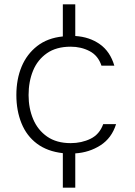

<svg xmlns="http://www.w3.org/2000/svg" viewBox="-20 -698 619 880"><path d="M268 162V4Q197 -4 149.5 -39.5Q102 -75 78.5 -133Q55 -191 55 -262Q55 -335 79 -392.5Q103 -450 150.5 -487Q198 -524 268 -531V-678H325V-533Q390 -529 437.5 -495.5Q485 -462 504 -397H445Q430 -443 391 -463.5Q352 -484 304 -484Q238 -484 195 -454Q152 -424 131.5 -374Q111 -324 111 -262Q111 -202 132 -152Q153 -102 196 -72Q239 -42 304 -42Q354 -42 395 -62Q436 -82 453 -129H512Q492 -65 440.5 -32Q389 1 325 5V162Z"/></svg>

Font: Onest ExtraLight
Style: Regular
Weight: 250
Designer: Dmitri Voloshin, Andrey Kudryavtsev
Foundry: Dmitri Voloshin, Andrey Kudryavtsev
Version: Version 1.000;gftools[0.9.33]